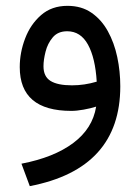

<svg xmlns="http://www.w3.org/2000/svg" viewBox="-20 -382 484 664"><path d="M396 -83.5Q396 201.7 83 261.7L54.2 184.1Q166.5 162.6 233.4 112.5Q300.3 62.5 312.5 -13.2Q293.9 -7.3 269.5 -2.9Q245.1 1.5 226.6 1.5Q48.3 1.5 48.3 -149.9Q48.3 -200.2 66.9 -249Q85.4 -297.9 122.1 -329.8Q158.7 -361.8 213.4 -361.8Q261.7 -361.8 296.1 -338.1Q330.6 -314.5 352.8 -274.4Q375 -234.4 385.5 -184.8Q396 -135.3 396 -83.5ZM229 -86.9Q272 -86.9 314.5 -99.6Q309.6 -181.6 284.2 -227.8Q258.8 -273.9 212.4 -273.9Q180.2 -273.9 162.4 -252.7Q144.5 -231.4 137.5 -203.1Q130.4 -174.8 130.4 -152.8Q130.4 -117.2 154.8 -102.1Q179.2 -86.9 229 -86.9Z"/></svg>

Font: Vazirmatn FD
Style: Regular
Weight: 400
Designer: Saber Rastikerdar
Foundry: Saber Rastikerdar
Version: Version 33.001